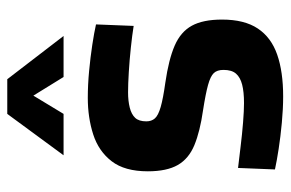

<svg xmlns="http://www.w3.org/2000/svg" viewBox="-152 -616 780 515"><g transform="rotate(-90 237.5 -359.0)"><path d="M236 11Q203 11 165.5 7.5Q128 4 95.5 -1Q63 -6 40 -11L44 -110Q70 -107 102.5 -103Q135 -99 166.5 -96.5Q198 -94 218 -94Q248 -94 267.5 -99Q287 -104 297 -115.5Q307 -127 307 -149Q307 -166 298.5 -175Q290 -184 266.5 -190.5Q243 -197 198 -204Q142 -212 105.5 -227Q69 -242 52 -271.5Q35 -301 35 -352Q35 -414 62 -449Q89 -484 134 -498.5Q179 -513 232 -513Q267 -513 304 -509.5Q341 -506 374 -501Q407 -496 429 -491L425 -390Q400 -394 367 -397.5Q334 -401 301.5 -403Q269 -405 247 -405Q224 -405 206 -400.5Q188 -396 178.5 -386Q169 -376 169 -356Q169 -342 177 -333Q185 -324 207.5 -317.5Q230 -311 273 -305Q335 -296 372 -280Q409 -264 425.5 -234Q442 -204 442 -153Q442 -93 418 -57Q394 -21 348 -5Q302 11 236 11ZM78 -578 189 -729H282L398 -578H288L238 -659L189 -578Z"/></g></svg>

Font: Cairo Play
Style: Bold
Weight: 700
Version: Version 3.119